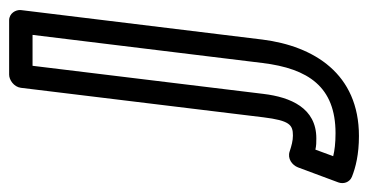

<svg xmlns="http://www.w3.org/2000/svg" viewBox="-302 -348 787 410"><g transform="rotate(-90 91.0 -142.5)"><path d="M96 27 156 -466H222L162 25C150 123 111 181 12 181C-9 181 -25 179 -37 176L-23 138C-14 140 -8 140 1 140C66 140 89 85 96 27ZM46 27C39 83 30 90 7 90C-4 90 -15 87 -27 83C-42 78 -56 88 -61 101L-93 187C-97 198 -93 211 -81 216C-61 224 -33 231 6 231C139 231 198 135 212 25L275 -491C276 -502 268 -516 253 -516H137C126 -516 111 -506 109 -491Z"/></g></svg>

Font: Falling Sky
Style: OuObl
Weight: 400
Designer: Paul D. Hunt
Foundry: Adobe Systems Incorporated
Version: Version 1.02